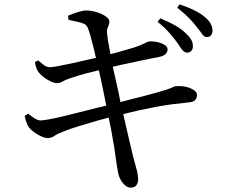

<svg xmlns="http://www.w3.org/2000/svg" viewBox="-20 -812 1040 880"><path d="M578 48Q566 48 554 38Q542 28 533.5 13Q525 -2 522 -17Q520 -27 516.5 -47.5Q513 -68 509.5 -95.5Q506 -123 501 -151Q496 -181 489 -220Q484 -246 478 -273Q454 -266 426 -259Q382 -246 340.5 -233.5Q299 -221 270 -209Q243 -199 230 -189.5Q217 -180 200 -179Q187 -179 169 -187Q151 -195 135 -207Q119 -219 112 -229Q106 -238 101.5 -250.5Q97 -263 93 -281L109 -291Q129 -275 142 -267.5Q155 -260 167 -260Q177 -260 204.5 -265Q232 -270 269.5 -279Q307 -288 348.5 -298.5Q390 -309 429 -319Q449 -323 467 -328Q461 -356 456 -383Q448 -422 441 -455Q437 -475 433 -490Q404 -483 376 -476Q331 -464 298 -452Q277 -445 266 -438Q255 -431 240 -431Q229 -431 212 -439Q195 -447 179.5 -459Q164 -471 156 -482Q149 -492 146 -502Q143 -512 140 -528L155 -535Q170 -523 181.5 -513.5Q193 -504 210 -504Q220 -504 246.5 -509Q273 -514 308 -521.5Q343 -529 381 -538Q401 -542 420 -547Q415 -564 412 -581Q403 -617 395 -646Q387 -675 381 -687Q375 -699 362.5 -704Q350 -709 333 -712.5Q316 -716 294 -721L292 -740Q312 -749 336.5 -756.5Q361 -764 375 -764Q391 -764 409 -760Q427 -756 443 -749Q459 -742 469.5 -733Q480 -724 481 -716Q482 -706 478.5 -698Q475 -690 472 -680.5Q469 -671 471 -656Q474 -627 480 -599Q482 -584 486 -564Q508 -569 528 -575Q564 -585 594 -594Q627 -605 642.5 -613.5Q658 -622 664 -622Q676 -623 690.5 -621Q705 -619 717.5 -614.5Q730 -610 739 -603Q748 -596 748 -586Q748 -572 737.5 -563Q727 -554 705 -550Q671 -544 625.5 -534Q580 -524 536 -515Q515 -510 497 -506Q511 -443 524 -385Q528 -364 532 -344Q548 -348 565 -353Q601 -362 636.5 -371Q672 -380 701 -388.5Q730 -397 746 -402Q766 -409 773.5 -413Q781 -417 788 -417Q813 -419 834.5 -413.5Q856 -408 869.5 -398.5Q883 -389 883 -376Q883 -365 876 -355Q869 -345 847 -343Q808 -339 772.5 -334.5Q737 -330 699 -323Q661 -316 615 -306Q583 -298 545 -289Q548 -275 551 -262Q564 -204 574.5 -160Q585 -116 591 -91Q601 -55 607 -32.5Q613 -10 613 13Q613 26 605 37Q597 48 578 48ZM835 -571Q824 -572 814 -585Q804 -598 792 -617Q777 -637 756 -661.5Q735 -686 702 -712L715 -728Q754 -712 783.5 -695Q813 -678 832 -659Q850 -642 857.5 -628Q865 -614 864 -599Q864 -586 856 -578Q848 -570 835 -571ZM927 -642Q915 -643 906 -656.5Q897 -670 881 -689Q866 -709 846 -729.5Q826 -750 792 -777L803 -792Q842 -779 872 -764Q902 -749 920 -733Q939 -717 946.5 -701.5Q954 -686 954 -670Q953 -657 946.5 -649.5Q940 -642 927 -642Z"/></svg>

Font: Noto Serif HK ExtraLight Medium
Style: Regular
Weight: 500
Version: Version 2.002-H1;hotconv 1.1.0;makeotfexe 2.6.0